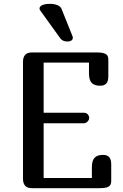

<svg xmlns="http://www.w3.org/2000/svg" viewBox="-20 -983 641 1003"><path d="M502.9 -535.2Q473.1 -535.2 459 -550Q444.8 -564.9 444.8 -600.1V-655.8H208V-394H418Q431.2 -394 438.5 -385.7Q445.8 -377.4 445.8 -366.2Q445.8 -361.3 443.4 -356.4Q440.9 -351.6 437 -347.7Q433.1 -343.8 428.2 -341.3Q423.3 -338.9 418 -338.9H208V-53.2H460V-108.9Q460 -144 474.1 -158.9Q488.3 -173.8 518.1 -173.8Q540 -173.8 550.5 -162.1Q561 -150.4 561 -124V-37.1Q561 -15.1 546.6 -7.6Q532.2 0 501 0H146Q100.1 0 100.1 -49.8V-659.2Q100.1 -709 146 -709H485.8Q517.1 -709 531.5 -701.4Q545.9 -693.8 545.9 -671.9V-585Q545.9 -558.6 535.4 -546.9Q524.9 -535.2 502.9 -535.2ZM295.4 -782.2 189.5 -929.2Q186.5 -933.6 186.5 -939Q186.5 -949.7 201.2 -956.3Q215.8 -962.9 242.2 -962.9Q262.7 -962.9 279.3 -956.3Q295.9 -949.7 301.3 -937L358.4 -794.9Q360.4 -791 360.4 -785.2Q360.4 -776.4 352.5 -771.2Q344.7 -766.1 332.5 -766.1Q307.6 -766.1 295.4 -782.2Z"/></svg>

Font: Marmelad
Style: Regular
Weight: 400
Designer: Manvel Shmavonyan
Foundry: Cyreal (www.cyreal.org)
Version: Version 1.000